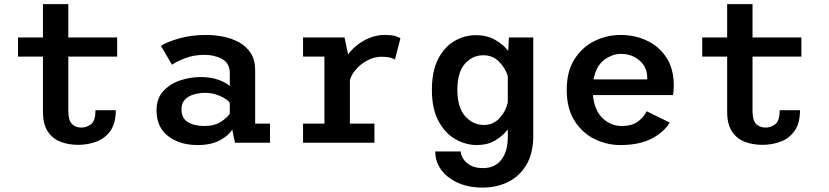

<svg xmlns="http://www.w3.org/2000/svg" viewBox="-20 -678 3940 912"><path d="M184 -148V-409H65.5V-500H184V-658.5H304.5V-500H536.5V-409H304.5V-151Q304.5 -106 322 -89Q339.5 -72 366 -72Q393 -72 413.2 -88.5Q433.5 -105 433.5 -154.5H530Q530 -93 504.8 -57Q479.5 -21 438.8 -5.5Q398 10 351.5 10Q304.5 10 266.5 -5Q228.5 -20 206.2 -54.5Q184 -89 184 -148Z M918 11Q834 11 778.8 -31.2Q723.5 -73.5 723.5 -154Q723.5 -210 755.5 -245Q787.5 -280 835.5 -296Q883.5 -312 932.5 -312Q984.5 -312 1021.5 -297.5Q1058.5 -283 1071.5 -268.5V-329.5Q1071.5 -377.5 1035.2 -397.5Q999 -417.5 951.5 -417.5Q901.5 -417.5 860 -401.8Q818.5 -386 797 -370.5L744.5 -460Q771.5 -478.5 830 -495.2Q888.5 -512 958.5 -512Q999 -512 1040 -504Q1081 -496 1115.5 -477Q1150 -458 1171 -425.8Q1192 -393.5 1192 -344.5V-91H1262.5V0H1096L1083 -63Q1070.5 -38.5 1028.5 -13.8Q986.5 11 918 11ZM951 -79.5Q999.5 -79.5 1030.5 -100.2Q1061.5 -121 1071.5 -138.5V-189.5Q1060 -206.5 1026 -221.8Q992 -237 954.5 -237Q927 -237 901 -229.5Q875 -222 858.5 -205Q842 -188 842 -159.5Q842 -116.5 872.2 -98Q902.5 -79.5 951 -79.5Z M1419.5 0V-91H1521V-409H1419.5V-500H1616.5L1633.5 -419Q1663.5 -460.5 1710.5 -486.2Q1757.5 -512 1807.5 -512Q1842.5 -512 1859.8 -506Q1877 -500 1882 -496.5L1856 -395Q1851.5 -398.5 1835.8 -403.5Q1820 -408.5 1793 -408.5Q1759.5 -408.5 1728.2 -392.8Q1697 -377 1673.8 -351.8Q1650.5 -326.5 1642 -298V-91H1758.5V0Z M2246 11Q2192 11 2143 -17Q2094 -45 2062.8 -103Q2031.5 -161 2031.5 -251Q2031.5 -341 2061.5 -398.5Q2091.5 -456 2139.2 -483.5Q2187 -511 2241 -511Q2291.5 -511 2330 -489.8Q2368.5 -468.5 2394 -436.5L2397.5 -500H2513V-32.5Q2513 47.5 2481.8 102.2Q2450.5 157 2396 185Q2341.5 213 2271.5 213Q2206 213 2155.5 190.5Q2105 168 2076.2 129.2Q2047.5 90.5 2047.5 41.5H2168.5Q2168.5 56.5 2179.5 75Q2190.5 93.5 2213.8 107Q2237 120.5 2274.5 120.5Q2330.5 120.5 2361.2 81Q2392 41.5 2392 -27V-63Q2367 -31 2330.5 -10Q2294 11 2246 11ZM2152.5 -251Q2152.5 -168 2189.5 -126.2Q2226.5 -84.5 2279 -84.5Q2323 -84.5 2352.8 -116.8Q2382.5 -149 2392 -192V-317Q2379.5 -356 2349.8 -385.8Q2320 -415.5 2275.5 -415.5Q2224 -415.5 2188.2 -375Q2152.5 -334.5 2152.5 -251Z M2926.5 11Q2862.5 11 2804.2 -17.5Q2746 -46 2709 -104.2Q2672 -162.5 2672 -251Q2672 -339.5 2709 -397.2Q2746 -455 2804.5 -483.5Q2863 -512 2928 -512Q2995 -512 3052.5 -485.2Q3110 -458.5 3145.2 -405Q3180.5 -351.5 3180.5 -270.5Q3180.5 -260 3179.5 -247.8Q3178.5 -235.5 3177 -226.5H2796.5Q2803 -154.5 2842 -117Q2881 -79.5 2933 -79.5Q2984.5 -79.5 3013.5 -103.2Q3042.5 -127 3051.5 -149.5L3161 -96Q3135.5 -51.5 3076.5 -20.2Q3017.5 11 2926.5 11ZM2930 -422Q2888 -422 2849.8 -393.5Q2811.5 -365 2799.5 -301H3054.5V-307.5Q3054.5 -358.5 3018.2 -390.2Q2982 -422 2930 -422Z M3434 -148V-409H3315.5V-500H3434V-658.5H3554.5V-500H3786.5V-409H3554.5V-151Q3554.5 -106 3572 -89Q3589.5 -72 3616 -72Q3643 -72 3663.2 -88.5Q3683.5 -105 3683.5 -154.5H3780Q3780 -93 3754.8 -57Q3729.5 -21 3688.8 -5.5Q3648 10 3601.5 10Q3554.5 10 3516.5 -5Q3478.5 -20 3456.2 -54.5Q3434 -89 3434 -148Z"/></svg>

Font: Trispace Medium
Style: Regular
Weight: 500
Designer: Tyler Finck
Foundry: Etcetera Type Company
Version: Version 1.210; ttfautohint (v1.8.3)